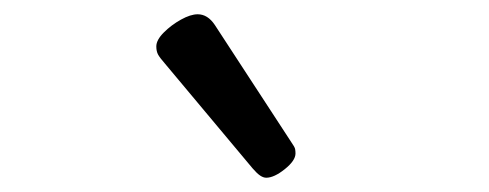

<svg xmlns="http://www.w3.org/2000/svg" viewBox="-20 -859 685 269"><path d="M353 -610Q349 -610 344.5 -613Q340 -616 334 -623L211 -770Q204 -778 201.5 -782.5Q199 -787 199 -794Q199 -803 209.5 -813.5Q220 -824 233.5 -831.5Q247 -839 257 -839Q271 -839 281 -824L388 -660Q393 -653 393.5 -650Q394 -647 394 -644Q394 -634 379 -622Q364 -610 353 -610Z"/></svg>

Font: Playwrite ES
Style: Regular
Weight: 400
Designer: Veronika Burian, José Scaglione
Foundry: TypeTogether
Version: Version 1.002